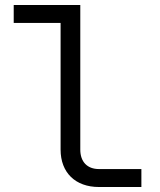

<svg xmlns="http://www.w3.org/2000/svg" viewBox="-20 -750 640 770"><path d="M377 0H547V-72H377C330 -72 302 -101 302 -150V-730H35V-658H223V-150C223 -58 282 0 377 0Z"/></svg>

Font: JetBrains Mono Light
Style: Regular
Weight: 336
Monospace: yes
Designer: Philipp Nurullin, Konstantin Bulenkov
Foundry: JetBrains
Version: Version 2.305